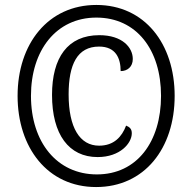

<svg xmlns="http://www.w3.org/2000/svg" viewBox="-20 -745 776 775"><path d="M368 10C563 10 685 -146 685 -358C685 -568 564 -725 369 -725C174 -725 51 -568 51 -358C51 -149 172 10 368 10ZM371 -41C210 -41 105 -171 105 -358C105 -542 207 -674 369 -674C531 -674 630 -544 630 -358C630 -173 533 -41 371 -41ZM374 -111C465 -111 512 -167 512 -207C512 -224 504 -232 489 -238C472 -193 440 -157 380 -157C302 -157 257 -230 257 -364C257 -485 292 -557 380 -557C448 -557 467 -509 467 -458C494 -458 516 -475 516 -507C516 -553 474 -603 381 -603C253 -603 190 -512 190 -362C190 -202 258 -111 374 -111Z"/></svg>

Font: Noto Serif Devanagari Condensed
Style: Bold
Weight: 700
Width: 3
Designer: Universal Thirst, Indian Type Foundry and the Monotype Design Team
Foundry: Monotype Imaging Inc.
Version: Version 2.004